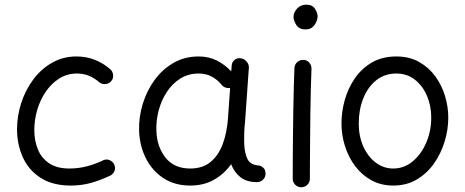

<svg xmlns="http://www.w3.org/2000/svg" viewBox="-20 -768 2000 825"><path d="M457.5 -418.9Q447.8 -407.7 432.4 -406.7Q417 -405.8 405.8 -415Q385.3 -433.1 361.8 -442.6Q338.4 -452.1 310.5 -452.1Q269 -452.1 235.4 -431.2Q201.7 -410.2 177.5 -375.2Q153.3 -340.3 140.4 -297.1Q127.4 -253.9 127.4 -209Q127.4 -164.1 142.6 -126.5Q157.7 -88.9 191.2 -66.4Q224.6 -43.9 278.3 -43.9Q318.8 -43.9 356.4 -54.2Q394 -64.5 426.3 -80.6Q440.4 -85.4 454.1 -78.4Q467.8 -71.3 472.2 -57.1Q477.1 -43 470 -29.5Q462.9 -16.1 448.7 -11.2Q409.2 7.3 369.4 18.3Q329.6 29.3 283.7 29.3Q206.1 29.3 154.8 -3.7Q103.5 -36.6 78.4 -91.6Q53.2 -146.5 53.2 -212.4Q53.2 -270 71.3 -325.7Q89.4 -381.3 123 -426.5Q156.7 -471.7 203.9 -498.5Q251 -525.4 308.6 -525.4Q351.1 -525.4 387.5 -511Q423.8 -496.6 453.6 -470.7Q464.8 -460.9 466.1 -445.6Q467.3 -430.2 457.5 -418.9Z M1084.5 14.6Q1039.6 14.6 1012.9 -6.8Q986.3 -28.3 973.1 -62.5Q943.4 -20.5 899.4 4.4Q855.5 29.3 796.9 29.3Q731 29.3 682.4 -2.4Q633.8 -34.2 606.7 -88.1Q579.6 -142.1 577.6 -207.5Q576.2 -265.6 593.5 -322Q610.8 -378.4 644.3 -424.3Q677.7 -470.2 725.6 -497.8Q773.4 -525.4 833.5 -525.4Q877 -525.4 911.4 -508.1Q945.8 -490.7 973.6 -461.4L975.6 -486.3Q976.6 -501.5 988 -510.7Q999.5 -520 1014.6 -517.6Q1029.3 -515.6 1039.8 -503.4Q1050.3 -491.2 1049.3 -476.6L1033.2 -248.5Q1032.2 -235.4 1030.8 -222.2Q1029.3 -202.6 1029.1 -181.4Q1028.8 -160.2 1029.8 -143.1Q1031.7 -108.9 1043.7 -84Q1055.7 -59.1 1094.2 -56.6Q1104 -54.2 1112.3 -46.1Q1120.6 -38.1 1121.1 -22Q1121.1 -6.8 1110.4 3.9Q1099.6 14.6 1084.5 14.6ZM797.4 -43.9Q851.1 -43.9 885.3 -72.5Q919.4 -101.1 937.3 -149.7Q955.1 -198.2 959.5 -258.3L968.8 -390.1Q958 -388.2 947 -392.6Q936 -397 929.7 -406.7Q913.1 -426.3 889.2 -439.2Q865.2 -452.1 833.5 -452.1Q789.6 -452.1 755.1 -430.7Q720.7 -409.2 697.3 -373.5Q673.8 -337.9 662.1 -294.4Q650.4 -251 651.9 -206.5Q654.3 -136.7 691.4 -90.3Q728.5 -43.9 797.4 -43.9Z M1241.2 -694.8Q1241.2 -714.8 1256.8 -731.4Q1272.5 -748 1295.9 -748Q1322.3 -748 1333.5 -730.2Q1344.7 -712.4 1344.7 -698.2Q1344.7 -679.2 1331.3 -660.4Q1317.9 -641.6 1293.5 -641.6Q1264.2 -641.6 1252.7 -661.4Q1241.2 -681.2 1241.2 -694.8ZM1283.7 -510.7Q1298.8 -510.3 1308.8 -499Q1318.8 -487.8 1318.4 -472.2Q1316.9 -438.5 1315.7 -390.1Q1314.5 -341.8 1313.7 -286.9Q1313 -231.9 1312.5 -177.7Q1312 -123.5 1311.8 -77.1Q1311.5 -30.8 1311.5 0Q1311.5 15.1 1300.8 25.9Q1290 36.6 1274.4 36.6Q1259.3 36.6 1248.5 25.9Q1237.8 15.1 1237.8 0Q1237.8 -30.8 1238 -77.4Q1238.3 -124 1238.8 -178.5Q1239.3 -232.9 1240.2 -288.1Q1241.2 -343.3 1242.4 -392.1Q1243.7 -440.9 1245.1 -476.1Q1246.1 -491.2 1257.3 -501.2Q1268.6 -511.2 1283.7 -510.7Z M1683.1 -525.4Q1738.8 -525.4 1780.5 -502Q1822.3 -478.5 1850.3 -440.2Q1878.4 -401.9 1892.3 -355.5Q1906.2 -309.1 1906.2 -262.7Q1906.2 -211.4 1890.6 -159.9Q1875 -108.4 1845 -65.7Q1814.9 -22.9 1771 3.2Q1727.1 29.3 1669.9 29.3Q1617.2 29.3 1575.9 6.6Q1534.7 -16.1 1506.1 -54.2Q1477.5 -92.3 1462.4 -139.9Q1447.3 -187.5 1447.3 -237.3Q1447.3 -288.6 1461.7 -339.4Q1476.1 -390.1 1505.4 -432.4Q1534.7 -474.6 1578.9 -500Q1623 -525.4 1683.1 -525.4ZM1683.1 -452.1Q1632.8 -452.1 1596.4 -422.9Q1560.1 -393.6 1540.8 -345Q1521.5 -296.4 1521.5 -237.3Q1521.5 -182.6 1541 -138.9Q1560.5 -95.2 1594.2 -69.6Q1627.9 -43.9 1669.9 -43.9Q1716.3 -43.9 1753.2 -74.5Q1790 -105 1811.5 -155Q1833 -205.1 1833 -262.7Q1833 -313.5 1814.5 -356.7Q1795.9 -399.9 1762.2 -426Q1728.5 -452.1 1683.1 -452.1Z"/></svg>

Font: Mikhak-DS1-FD Regular
Style: Regular
Weight: 400
Designer: Amin Abedi
Version: Version 3.2